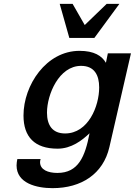

<svg xmlns="http://www.w3.org/2000/svg" viewBox="-20 -777 700 997"><path d="M600 -757H534L420 -647L357 -757H290L340 -580H470ZM102 -177C102 -66 160 -5 279 -5C351 -5 406 -48 445 -85C422 36 387 121 278 121C230 121 188 105 188 65C188 60 189 54 191 49H70C68 60 66 70 66 82C66 175 170 200 253 200C403 200 516 126 548 -13L660 -500H540L530 -451C509 -487 469 -513 393 -513C220 -513 102 -335 102 -177ZM224 -192C224 -286 286 -435 401 -435C470 -435 495 -387 495 -323C495 -225 438 -84 318 -84C252 -84 224 -127 224 -192Z"/></svg>

Font: Perun SemiBold Italic
Style: Regular
Weight: 400
Italic angle: -12°
Foundry: Copyright (c) Stefan Peev, Context Ltd, 2016
Version: Version 1.026